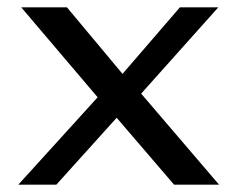

<svg xmlns="http://www.w3.org/2000/svg" viewBox="-20 -505 647 525"><path d="M366 -249 579 0H456L299 -183L134 0H30L247 -239L38 -485H163L315 -303L472 -485H577Z"/></svg>

Font: Sarpanch Medium
Style: Regular
Weight: 500
Designer: Manushi Parikh (Devanagari and Latin), Jyotish Sonowal (Devanagari)
Foundry: Indian Type Foundry
Version: Version 2.004;PS 1.0;hotconv 1.0.78;makeotf.lib2.5.61930; tt